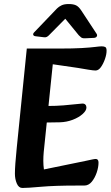

<svg xmlns="http://www.w3.org/2000/svg" viewBox="-20 -921 549 953"><path d="M91 12Q73 12 63.5 -10Q54 -32 54 -59Q54 -98 63 -186L113 -680H273Q343 -680 386 -682.5Q429 -685 452 -688Q475 -691 485 -691Q496 -691 502.5 -687.5Q509 -684 509 -669Q509 -651 501 -628Q493 -605 481 -588Q469 -571 454 -571Q444 -571 419.5 -575Q395 -579 366 -584L242 -602L197 -166Q195 -144 195 -122.5Q195 -101 198 -80L403 -122Q421 -126 435.5 -129Q450 -132 455 -132Q469 -132 469 -114Q469 -91 460 -64.5Q451 -38 435.5 -19Q420 0 398 0H363Q251 0 184 6Q117 12 91 12ZM154 -312 167 -395H215Q258 -395 295 -398Q332 -401 357.5 -404Q383 -407 389 -407Q399 -407 404 -401.5Q409 -396 409 -387Q409 -372 390 -355Q371 -338 341 -326.5Q311 -315 278 -314ZM150 -761Q143 -754 145 -748Q147 -742 157 -741L199 -736Q207 -735 212.5 -738Q218 -741 222 -745L304 -828L371 -746Q376 -741 382.5 -735.5Q389 -730 404 -731L447 -733Q457 -734 460.5 -740.5Q464 -747 459 -754L384 -868Q371 -888 357.5 -894.5Q344 -901 321 -901Q299 -901 285.5 -894.5Q272 -888 263 -879Z"/></svg>

Font: Alkatra Medium
Style: Regular
Weight: 500
Designer: Suman Bhandary
Version: Version 1.100;gftools[0.9.22]